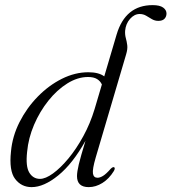

<svg xmlns="http://www.w3.org/2000/svg" viewBox="-20 -740 686 768"><path d="M435.5 -56Q416.5 -25 389.8 -8.2Q363 8.5 335 8.5Q288 8.5 288 -35.5Q288 -52.5 295.2 -82.8Q302.5 -113 322 -177Q271 -85.5 213.2 -38.5Q155.5 8.5 106.5 8.5Q65.5 8.5 40.5 -24.2Q15.5 -57 24 -134.5Q29.5 -195 58.2 -251.8Q87 -308.5 131 -353.5Q175 -398.5 227.5 -424.8Q280 -451 333.5 -451Q375 -451 397 -434.5L446.5 -602Q481.5 -719.5 590.5 -719.5Q619 -719.5 632.5 -709.8Q646 -700 646 -686Q646 -673.5 638 -665Q630 -656.5 613.5 -656.5Q599.5 -656.5 588 -663.2Q576.5 -670 564.8 -677Q553 -684 538.5 -684Q517.5 -684 500.2 -664.5Q483 -645 480.5 -617Q479.5 -601.5 483.2 -588Q487 -574.5 489 -559.2Q491 -544 484.5 -522.5L363 -110.5Q349 -62.5 351.8 -45.8Q354.5 -29 370 -29Q380 -29 392.2 -36.5Q404.5 -44 422.5 -64.5Q431.5 -73.5 436.5 -71Q442 -68 435.5 -56ZM88.5 -133Q82 -74.5 97.2 -49.5Q112.5 -24.5 140 -24.5Q162 -24.5 192 -46.2Q222 -68 253.8 -106.2Q285.5 -144.5 313.2 -195.2Q341 -246 358.5 -304L387.5 -402Q381.5 -415.5 368.2 -423.8Q355 -432 332 -432Q290.5 -432 249.2 -406.2Q208 -380.5 173.5 -337.2Q139 -294 116.2 -240.8Q93.5 -187.5 88.5 -133Z"/></svg>

Font: Fraunces 72pt Light
Style: Italic
Weight: 300
Italic angle: -16°
Version: Version 1.000;[b76b70a41]